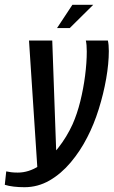

<svg xmlns="http://www.w3.org/2000/svg" viewBox="-80 -664 474 801"><path d="M22 117Q-2 117 -23 114.5Q-44 112 -60 107L-54 51Q-45 53 -33.5 54.5Q-22 56 -6 56Q40 56 83 28Q126 0 162.5 -46.5Q199 -93 223 -146Q242 -189 255 -241.5Q268 -294 275 -348.5Q282 -403 282 -449Q282 -464 281 -475.5Q280 -487 278 -495H370Q374 -478 374 -451Q374 -399 363 -336Q352 -273 332 -209Q312 -145 284 -91Q255 -34 215 13.5Q175 61 126.5 89Q78 117 22 117ZM77 54 41 -495H138L156 11ZM158 -547 222 -644H309L211 -547Z"/></svg>

Font: Alumni Sans SemiBold
Style: Italic
Weight: 600
Italic angle: -8°
Version: Version 1.016